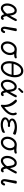

<svg xmlns="http://www.w3.org/2000/svg" viewBox="2294 -2948 663 5290"><g transform="rotate(90 2625.0 -303.5)"><path d="M75 -169Q75 -272 135 -353.5Q195 -435 272 -435Q297 -435 317 -427.5Q337 -420 351 -404Q365 -388 374.5 -374.5Q384 -361 391 -337.5Q398 -314 401 -302.5Q404 -291 407.5 -269Q411 -247 411 -246Q429 -277 444 -305.5Q459 -334 468.5 -351.5Q478 -369 485.5 -384.5Q493 -400 497.5 -408Q502 -416 506 -422.5Q510 -429 514 -431Q518 -433 522 -434Q526 -435 533 -435Q549 -435 556 -427Q563 -419 563 -410Q563 -397 515 -309.5Q467 -222 429 -163Q423 -154 425 -140Q440 -62 469 -55Q476 -76 499 -76Q512 -76 520.5 -69Q529 -62 529 -50Q529 -31 511 -13.5Q493 4 468 4Q399 4 373 -89Q315 -28 270 -9Q239 4 208 4Q149 4 112 -45.5Q75 -95 75 -169ZM136 -169Q136 -120 155.5 -88Q175 -56 211 -56Q242 -56 278 -82.5Q314 -109 335.5 -135Q357 -161 357 -167Q357 -194 348 -255Q339 -316 321 -346Q303 -375 270 -375Q221 -375 178.5 -311Q136 -247 136 -169Z M715 -94Q715 -111 719 -137L761 -405Q763 -414 764 -418.5Q765 -423 772.5 -429Q780 -435 793 -435H809Q839 -435 839 -409Q839 -403 838 -399L779 -121Q775 -103 775 -92Q775 -58 797 -58Q817 -58 828 -82Q829 -84 831.5 -91Q834 -98 836 -101.5Q838 -105 844.5 -109Q851 -113 860 -113H861Q877 -113 884.5 -105Q892 -97 892 -87Q892 -60 864.5 -28Q837 4 795 4Q759 4 737 -23Q715 -50 715 -94Z M1121 -175Q1121 -274 1185.5 -354.5Q1250 -435 1345 -435Q1370 -435 1416.5 -429.5Q1463 -424 1487 -424Q1516 -424 1537.5 -429.5Q1559 -435 1563 -435Q1573 -435 1581 -427Q1589 -419 1589 -407Q1589 -363 1483 -363H1470Q1499 -315 1499 -254Q1499 -156 1433.5 -76Q1368 4 1277 4Q1207 4 1164 -46.5Q1121 -97 1121 -175ZM1182 -178Q1182 -129 1206.5 -93Q1231 -57 1279 -57Q1343 -57 1390 -118.5Q1437 -180 1437 -252Q1437 -302 1412.5 -338Q1388 -374 1340 -374Q1276 -374 1229 -312.5Q1182 -251 1182 -178Z M1665 -230Q1665 -322 1697.5 -409Q1730 -496 1793.5 -555.5Q1857 -615 1936 -615Q2013 -615 2061.5 -554Q2110 -493 2110 -381Q2110 -290 2077.5 -202.5Q2045 -115 1981.5 -55.5Q1918 4 1840 4Q1779 4 1738 -32Q1697 -68 1681 -118.5Q1665 -169 1665 -230ZM1726 -230Q1726 -158 1753.5 -107.5Q1781 -57 1842 -57Q1916 -57 1969.5 -130.5Q2023 -204 2039 -293H1731Q1726 -258 1726 -230ZM1742 -346H2047Q2049 -370 2049 -381Q2049 -452 2021.5 -503Q1994 -554 1933 -554Q1867 -554 1816 -493.5Q1765 -433 1742 -346Z M2175 -169Q2175 -272 2235 -353.5Q2295 -435 2372 -435Q2397 -435 2417 -427.5Q2437 -420 2451 -404Q2465 -388 2474.5 -374.5Q2484 -361 2491 -337.5Q2498 -314 2501 -302.5Q2504 -291 2507.5 -269Q2511 -247 2511 -246Q2529 -277 2544 -305.5Q2559 -334 2568.5 -351.5Q2578 -369 2585.5 -384.5Q2593 -400 2597.5 -408Q2602 -416 2606 -422.5Q2610 -429 2614 -431Q2618 -433 2622 -434Q2626 -435 2633 -435Q2649 -435 2656 -427Q2663 -419 2663 -410Q2663 -397 2615 -309.5Q2567 -222 2529 -163Q2523 -154 2525 -140Q2540 -62 2569 -55Q2576 -76 2599 -76Q2612 -76 2620.5 -69Q2629 -62 2629 -50Q2629 -31 2611 -13.5Q2593 4 2568 4Q2499 4 2473 -89Q2415 -28 2370 -9Q2339 4 2308 4Q2249 4 2212 -45.5Q2175 -95 2175 -169ZM2236 -169Q2236 -120 2255.5 -88Q2275 -56 2311 -56Q2342 -56 2378 -82.5Q2414 -109 2435.5 -135Q2457 -161 2457 -167Q2457 -194 2448 -255Q2439 -316 2421 -346Q2403 -375 2370 -375Q2321 -375 2278.5 -311Q2236 -247 2236 -169ZM2418 -523Q2481 -595 2491 -604.5Q2501 -614 2513 -614Q2525 -614 2533.5 -605.5Q2542 -597 2542 -585Q2542 -571 2518 -547Q2510 -539 2484 -516Q2464 -497 2452 -485Q2438 -473 2429 -473Q2419 -473 2411.5 -480Q2404 -487 2404 -497Q2404 -507 2418 -523Z M2725 -408Q2725 -421 2735.5 -429.5Q2746 -438 2759 -438Q2776 -438 2791.5 -427Q2807 -416 2838 -378Q2930 -265 2930 -108V-91Q3097 -212 3097 -333Q3097 -357 3089 -377.5Q3081 -398 3081 -403Q3081 -417 3091 -426Q3101 -435 3113 -435Q3137 -435 3147.5 -400Q3158 -365 3158 -334Q3158 -167 2910 -4Q2894 4 2890 4Q2879 4 2872.5 -3.5Q2866 -11 2866 -22Q2866 -24 2868.5 -43.5Q2871 -63 2871 -87Q2871 -175 2838.5 -240.5Q2806 -306 2752 -368Q2750 -370 2745 -374.5Q2740 -379 2738.5 -381Q2737 -383 2733.5 -387Q2730 -391 2728.5 -393.5Q2727 -396 2726 -400Q2725 -404 2725 -408Z M3213 -111Q3213 -151 3243 -179Q3273 -207 3306 -221V-222Q3246 -256 3246 -308Q3246 -365 3314.5 -402Q3383 -439 3484 -439Q3598 -439 3673 -408Q3694 -401 3694 -382Q3694 -372 3682 -352Q3670 -332 3657 -332Q3651 -332 3591 -355.5Q3531 -379 3478 -379Q3405 -379 3352.5 -354.5Q3300 -330 3300 -303Q3300 -281 3336 -264Q3372 -247 3395 -247Q3401 -247 3417 -248.5Q3433 -250 3441 -250Q3479 -250 3479 -221Q3479 -189 3442 -189Q3434 -189 3417 -190.5Q3400 -192 3393 -192Q3364 -192 3317 -170Q3270 -148 3270 -120Q3270 -95 3310.5 -73Q3351 -51 3417 -51Q3468 -51 3514.5 -65Q3561 -79 3588.5 -93Q3616 -107 3620 -107Q3630 -107 3637 -100.5Q3644 -94 3644 -83Q3644 -73 3634 -56.5Q3624 -40 3619 -36Q3602 -24 3539.5 -8Q3477 8 3415 8Q3329 8 3271 -25Q3213 -58 3213 -111Z M3746 -175Q3746 -274 3810.5 -354.5Q3875 -435 3970 -435Q3995 -435 4041.5 -429.5Q4088 -424 4112 -424Q4141 -424 4162.5 -429.5Q4184 -435 4188 -435Q4198 -435 4206 -427Q4214 -419 4214 -407Q4214 -363 4108 -363H4095Q4124 -315 4124 -254Q4124 -156 4058.5 -76Q3993 4 3902 4Q3832 4 3789 -46.5Q3746 -97 3746 -175ZM3807 -178Q3807 -129 3831.5 -93Q3856 -57 3904 -57Q3968 -57 4015 -118.5Q4062 -180 4062 -252Q4062 -302 4037.5 -338Q4013 -374 3965 -374Q3901 -374 3854 -312.5Q3807 -251 3807 -178Z M4275 -169Q4275 -272 4335 -353.5Q4395 -435 4472 -435Q4497 -435 4517 -427.5Q4537 -420 4551 -404Q4565 -388 4574.5 -374.5Q4584 -361 4591 -337.5Q4598 -314 4601 -302.5Q4604 -291 4607.5 -269Q4611 -247 4611 -246Q4629 -277 4644 -305.5Q4659 -334 4668.5 -351.5Q4678 -369 4685.5 -384.5Q4693 -400 4697.5 -408Q4702 -416 4706 -422.5Q4710 -429 4714 -431Q4718 -433 4722 -434Q4726 -435 4733 -435Q4749 -435 4756 -427Q4763 -419 4763 -410Q4763 -397 4715 -309.5Q4667 -222 4629 -163Q4623 -154 4625 -140Q4640 -62 4669 -55Q4676 -76 4699 -76Q4712 -76 4720.5 -69Q4729 -62 4729 -50Q4729 -31 4711 -13.5Q4693 4 4668 4Q4599 4 4573 -89Q4515 -28 4470 -9Q4439 4 4408 4Q4349 4 4312 -45.5Q4275 -95 4275 -169ZM4336 -169Q4336 -120 4355.5 -88Q4375 -56 4411 -56Q4442 -56 4478 -82.5Q4514 -109 4535.5 -135Q4557 -161 4557 -167Q4557 -194 4548 -255Q4539 -316 4521 -346Q4503 -375 4470 -375Q4421 -375 4378.5 -311Q4336 -247 4336 -169Z M4915 -94Q4915 -111 4919 -137L4961 -405Q4963 -414 4964 -418.5Q4965 -423 4972.5 -429Q4980 -435 4993 -435H5009Q5039 -435 5039 -409Q5039 -403 5038 -399L4979 -121Q4975 -103 4975 -92Q4975 -58 4997 -58Q5017 -58 5028 -82Q5029 -84 5031.5 -91Q5034 -98 5036 -101.5Q5038 -105 5044.5 -109Q5051 -113 5060 -113H5061Q5077 -113 5084.5 -105Q5092 -97 5092 -87Q5092 -60 5064.5 -28Q5037 4 4995 4Q4959 4 4937 -23Q4915 -50 4915 -94Z"/></g></svg>

Font: CMU Typewriter Text
Style: LightOblique
Weight: 200
Italic angle: -9.46001°
Version: Version 0.7.0